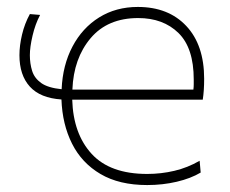

<svg xmlns="http://www.w3.org/2000/svg" viewBox="-20 -528 663 553"><path d="M404 5Q323.5 5 269.5 -26.8Q215.5 -58.5 187.5 -114.2Q159.5 -170 157 -241.5Q96 -245.5 66 -278.5Q36 -311.5 36 -369Q36 -397 43.5 -428.5Q51 -460 66 -487.5L95.5 -485Q81.5 -458.5 73.8 -425.5Q66 -392.5 66 -369Q66 -345 72.5 -324Q79 -303 98.5 -289Q118 -275 157.5 -271Q160.5 -340.5 188.8 -394Q217 -447.5 265.5 -477.8Q314 -508 377 -508Q465 -508 516.5 -453.2Q568 -398.5 568 -301Q568 -266.5 564 -241H188Q191 -142.5 244 -84.8Q297 -27 404 -27Q444 -27 482.2 -36Q520.5 -45 555 -65L558 -31Q529.5 -14 489 -4.5Q448.5 5 404 5ZM378 -476Q290 -476 241 -418Q192 -360 188.5 -270H537Q538 -277.5 538 -285Q538 -292 538 -299Q538 -390 494 -433Q450 -476 378 -476Z"/></svg>

Font: Heraclito Thin
Style: Regular
Weight: 100
Designer: Kostas Bartsokas (font) & Cristiano Sobral (main changes)
Foundry: Kostas Bartsokas (font) & Cristiano Sobral (main changes)
Version: Version 1.00;July 8, 2020;FontCreator 13.0.0.2655 64-bit